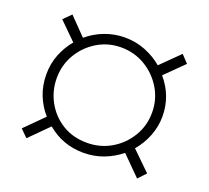

<svg xmlns="http://www.w3.org/2000/svg" viewBox="-100 -713 866 797"><g transform="rotate(20 333.5 -314.5)"><path d="M89 -39 57 -71 138 -152Q109 -185 92.5 -226.5Q76 -268 76 -317Q76 -365 92.5 -406Q109 -447 136 -479L60 -554L93 -587L167 -511Q201 -540 243.5 -556Q286 -572 331 -572Q380 -572 422.5 -555Q465 -538 498 -510L579 -590L610 -557L529 -477Q589 -407 589 -317Q589 -272 572.5 -230Q556 -188 527 -154L610 -73L578 -39L495 -122Q462 -95 420.5 -79Q379 -63 331 -63Q240 -63 171 -121ZM331 -107Q389 -107 437 -135Q485 -163 514 -211Q543 -259 543 -317Q543 -375 514 -423Q485 -471 437 -499.5Q389 -528 331 -528Q273 -528 225.5 -499Q178 -470 150 -422.5Q122 -375 122 -317Q122 -262 148 -214Q174 -166 221 -136.5Q268 -107 331 -107Z"/></g></svg>

Font: MuseoModerno ExtraLight
Style: Regular
Weight: 200
Designer: Pablo Cosgaya, Héctor Gatti, Marcela Romero, and the Authors of The MuseoModerno Project.
Foundry: Omnibus-Type Team
Version: Version 1.001